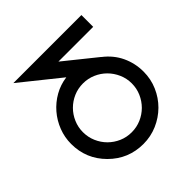

<svg xmlns="http://www.w3.org/2000/svg" viewBox="-182 -836 984 984"><g transform="rotate(-45 309.5 -344.0)"><path d="M550.3 -604.5H298.3L470.7 -465.8H470.2Q520.5 -427.2 545.7 -373.8Q570.8 -320.3 570.8 -259.8Q570.8 -205.6 550 -158Q529.3 -110.4 493.4 -74.7Q457.5 -39.1 409.7 -18.3Q361.8 2.4 308.1 2.4Q199.2 2.4 122.6 -74.2Q45.9 -150.9 45.9 -259.8Q45.9 -307.6 63 -351.8Q80.1 -396 110.4 -431.2Q140.6 -466.3 181.4 -489.5Q222.2 -512.7 270 -519L57.1 -689.9H550.3ZM308.1 -82.5Q344.2 -82.5 376.5 -96.4Q408.7 -110.4 432.9 -134.5Q457 -158.7 471.2 -190.9Q485.4 -223.1 485.4 -259.8Q485.4 -295.9 471.2 -328.1Q457 -360.4 432.9 -384.5Q408.7 -408.7 376.5 -422.6Q344.2 -436.5 308.1 -436.5Q271.5 -436.5 239.5 -422.6Q207.5 -408.7 183.3 -384.5Q159.2 -360.4 145.3 -328.1Q131.3 -295.9 131.3 -259.8Q131.3 -223.1 145.3 -190.9Q159.2 -158.7 183.3 -134.5Q207.5 -110.4 239.5 -96.4Q271.5 -82.5 308.1 -82.5Z"/></g></svg>

Font: Proletarsk
Style: Regular
Weight: 400
Designer: Peter Wiegel, original typeface by Carl Albert Fahrenwaldt 1901
Foundry: Peter Wiegel
Version: Version 1.000 2010 initial release